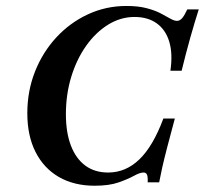

<svg xmlns="http://www.w3.org/2000/svg" viewBox="-20 -602 676 634"><path d="M292.7 11.3Q224.2 11.3 174.2 -17.7Q124.2 -46.8 97.2 -100.4Q70.2 -154 70.2 -228.2Q70.2 -301.6 95.6 -365.7Q121 -429.8 166.1 -478.6Q211.3 -527.4 270.6 -554.8Q329.8 -582.3 397.6 -582.3Q436.3 -582.3 464.1 -575Q491.9 -567.7 510.9 -557.7Q529.8 -547.6 542.7 -540.3Q555.6 -533.1 564.5 -533.1Q573.4 -533.1 581 -541.5Q588.7 -550 598.4 -571H636.3Q622.6 -528.2 608.5 -478.2Q594.4 -428.2 579.8 -368.5H542.7Q550.8 -424.2 539.1 -463.7Q527.4 -503.2 498 -524.6Q468.5 -546 424.2 -546Q378.2 -546 337.1 -520.6Q296 -495.2 264.5 -450.8Q233.1 -406.5 215.3 -348.4Q197.6 -290.3 197.6 -225Q197.6 -164.5 214.1 -121.4Q230.6 -78.2 261.7 -55.2Q292.7 -32.3 337.1 -32.3Q395.2 -32.3 440.3 -75.8Q485.5 -119.4 519.4 -210.5H557.3Q541.9 -154 531.9 -114.9Q521.8 -75.8 515.7 -48.8Q509.7 -21.8 505.6 0H467.7Q468.5 -18.5 465.3 -25.4Q462.1 -32.3 454 -32.3Q441.9 -32.3 422.2 -21.4Q402.4 -10.5 371.4 0.4Q340.3 11.3 292.7 11.3Z"/></svg>

Font: Playfair 9pt
Style: Bold Italic
Weight: 700
Italic angle: -15.6°
Designer: Claus Eggers Sørensen
Foundry: Claus Eggers Sørensen
Version: Version 2.203